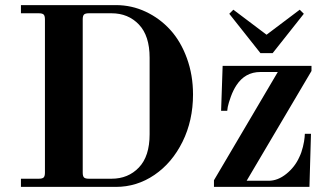

<svg xmlns="http://www.w3.org/2000/svg" viewBox="-20 -732 1286 752"><path d="M304 -56V-656C304 -665.3 305.7 -671.7 309 -675C312.3 -678.3 318.7 -680 328 -680H417C460.3 -680 496 -665.3 524 -636C552 -606.7 566 -563.3 566 -506V-206C566 -148.7 552 -105.3 524 -76C496 -46.7 460.3 -32 417 -32H328C318.7 -32 312.3 -33.7 309 -37C305.7 -40.3 304 -46.7 304 -56ZM62 0H434C488.7 0 539 -15.7 585 -47C631 -78.3 667.7 -121.7 695 -177C722.3 -232.3 736 -294 736 -362C736 -412.7 728 -460 712 -504C696 -548 674.3 -585 647 -615C619.7 -645 587.7 -668.7 551 -686C514.3 -703.3 475.3 -712 434 -712H62V-680H132C141.3 -680 147.7 -678.3 151 -675C154.3 -671.7 156 -665.3 156 -656V-56C156 -46.7 154.3 -40.3 151 -37C147.7 -33.7 141.3 -32 132 -32H62ZM878 -678 1000 -524H1048L1170 -678L1154 -694L1024 -596L894 -694ZM818 0H1192L1198 -208H1174L1173 -194C1172.3 -184.7 1170.2 -172.3 1166.5 -157C1162.8 -141.7 1158 -128 1152 -116C1140.7 -90.7 1123.8 -69 1101.5 -51C1079.2 -33 1056 -24 1032 -24H946L1200 -454V-474H852L846 -298H870L872 -313C874 -323 878 -336.3 884 -353C890 -369.7 897.3 -384.7 906 -398C928.7 -432.7 960 -450 1000 -450H1068L818 -26Z"/></svg>

Font: Km Standard TT
Style: Bold
Weight: 700
Designer: Alexey Kryukov <alexios@thessalonica.org.ru>
Version: Version 2.0.2